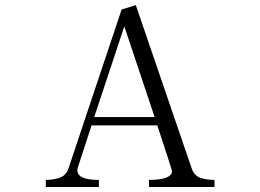

<svg xmlns="http://www.w3.org/2000/svg" viewBox="-20 -747 1040 767"><path d="M163.1 0V-28.3Q193.4 -28.3 218.8 -37.1Q244.1 -45.9 253.9 -75.2L465.8 -709L522.5 -726.6L746.1 -73.2Q756.8 -43.9 782.2 -36.1Q807.6 -28.3 836.9 -28.3V0H575.2V-28.3Q667 -28.3 667 -64.5Q667 -68.4 608.4 -246.1H345.7L291 -78.1Q289.1 -72.3 289.1 -66.4Q289.1 -28.3 375 -28.3V0ZM238.3 -28.3ZM274.4 -28.3ZM356.4 -279.3H597.7L476.6 -641.6ZM679.7 -28.3ZM761.7 -28.3Z"/></svg>

Font: GenEi Koburi Mincho v6
Style: Regular
Weight: 400
Designer: o_tamon (Modified)
Foundry: o_tamon / Adobe Systems Incorporated
Version: Version 6.1